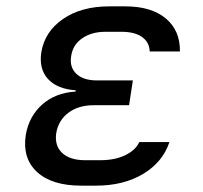

<svg xmlns="http://www.w3.org/2000/svg" viewBox="-20 -577 640 604"><path d="M282 7H235Q143 7 96.5 -36Q50 -79 61 -152Q71 -211 112.5 -248Q154 -285 218 -289V-293Q160 -297 131 -328.5Q102 -360 110 -413Q121 -478 178.5 -517.5Q236 -557 324 -557H374Q456 -557 501.5 -519Q547 -481 546 -415H451Q450 -444 427 -460.5Q404 -477 362 -477H312Q268 -477 238.5 -456.5Q209 -436 204 -401Q198 -366 220 -345Q242 -324 285 -324H398L386 -246H275Q227 -246 195.5 -222.5Q164 -199 157 -159Q151 -119 175.5 -96Q200 -73 248 -73H295Q342 -73 374.5 -89Q407 -105 418 -130H513Q492 -67 430.5 -30Q369 7 282 7Z"/></svg>

Font: JetBrains Mono NL
Style: Italic
Weight: 400
Italic angle: -9°
Monospace: yes
Designer: Philipp Nurullin, Konstantin Bulenkov
Foundry: JetBrains
Version: Version 2.305; ttfautohint (v1.8.4.7-5d5b)